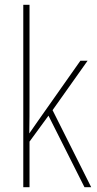

<svg xmlns="http://www.w3.org/2000/svg" viewBox="-20 -780 403 800"><path d="M103 -368V-760H77V0H103V-190L182 -298L332 0H360L199 -321L345 -527H315L141 -280C126 -259 118 -247 102 -224C103 -275 103 -316 103 -368Z"/></svg>

Font: Noto Sans Thai Cond Thin
Style: Regular
Weight: 100
Width: 3
Designer: Monotype Design Team
Foundry: Monotype Imaging Inc.
Version: Version 2.002